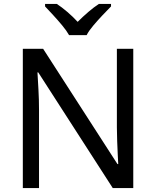

<svg xmlns="http://www.w3.org/2000/svg" viewBox="-20 -964 800 984"><path d="M663 0H558L176 -593H172Q174 -558 177 -506Q180 -454 180 -399V0H97V-714H201L582 -123H586Q585 -139 583.5 -171Q582 -203 580.5 -241Q579 -279 579 -311V-714H663ZM334 -784Q321 -807 299 -833.5Q277 -860 253 -886Q229 -912 211 -931V-944H271Q297 -927 325 -903Q353 -879 378 -852Q405 -879 433 -903Q461 -927 487 -944H549V-931Q530 -912 505.5 -886Q481 -860 458.5 -833.5Q436 -807 424 -784Z"/></svg>

Font: Noto Sans Mandaic
Style: Regular
Weight: 400
Designer: Monotype Design Team
Foundry: Monotype Imaging Inc.
Version: Version 2.002; ttfautohint (v1.8.4.7-5d5b)